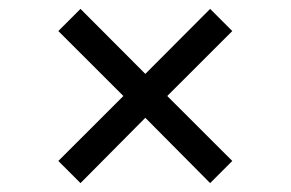

<svg xmlns="http://www.w3.org/2000/svg" viewBox="-20 -568 660 436"><path d="M310 -300.5 162.8 -152.2 112.5 -202.5 260.2 -350 112.5 -497.5 162.8 -547.8 310 -400.2 457.2 -547.8 507.5 -497.5 359.8 -350 507.5 -202.5 457.2 -152.2Z"/></svg>

Font: Space Grotesk Variable Light
Style: Regular
Weight: 300
Designer: Florian Karsten
Foundry: Florian Karsten
Version: Version 2.000